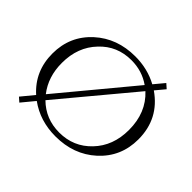

<svg xmlns="http://www.w3.org/2000/svg" viewBox="-146 -837 1066 1066"><g transform="rotate(45 387.0 -304.0)"><path d="M592 -553Q724 -462 724 -300Q724 -163 625 -73Q529 14 386 14Q265 14 174 -52L112 23L87 1L148 -73Q49 -162 49 -300Q49 -437 148 -527Q244 -614 386 -614Q483 -614 562 -571L612 -631L638 -608ZM535 -538Q470 -584 386 -584Q274 -584 200 -505Q123 -425 123 -300Q123 -191 183 -114ZM205 -89Q279 -16 386 -16Q498 -16 573 -95Q650 -175 650 -300Q650 -436 562 -517Z"/></g></svg>

Font: Cinzel(RUS BY LYAJKA)
Style: Regular
Weight: 400
Designer: Natanael Gama
Version: Version 1.001;PS 001.001;hotconv 1.0.56;makeotf.lib2.0.21325